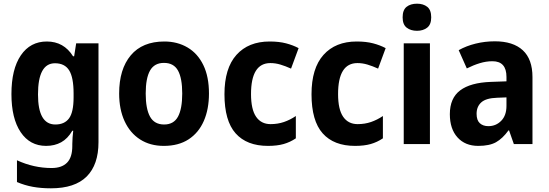

<svg xmlns="http://www.w3.org/2000/svg" viewBox="-20 -781 2975 1041"><path d="M234 -556Q326 -556 376 -476H382L393 -546H514V-10Q514 112 450 176Q386 240 256 240Q203 240 158.5 232Q114 224 72 206V88Q163 130 260 130Q315 130 343.5 101Q372 72 372 11V0Q372 -16 373.5 -36Q375 -56 377 -72H372Q347 -29 311.5 -9.5Q276 10 230 10Q142 10 92 -64.5Q42 -139 42 -271Q42 -406 93 -481Q144 -556 234 -556ZM278 -438Q186 -438 186 -269Q186 -106 280 -106Q330 -106 354.5 -139.5Q379 -173 379 -253V-274Q379 -361 355 -399.5Q331 -438 278 -438Z M1113 -274Q1113 -189 1085 -125Q1057 -61 1002.5 -25.5Q948 10 868 10Q794 10 739.5 -25Q685 -60 655.5 -124Q626 -188 626 -274Q626 -406 689 -481Q752 -556 871 -556Q942 -556 997 -523.5Q1052 -491 1082.5 -428Q1113 -365 1113 -274ZM770 -274Q770 -191 793.5 -148.5Q817 -106 870 -106Q922 -106 945 -148.5Q968 -191 968 -274Q968 -357 945 -398.5Q922 -440 869 -440Q817 -440 793.5 -398.5Q770 -357 770 -274Z M1433 10Q1318 10 1257.5 -58Q1197 -126 1197 -270Q1197 -411 1262 -483.5Q1327 -556 1442 -556Q1493 -556 1531 -546Q1569 -536 1599 -520L1558 -409Q1527 -423 1500 -431Q1473 -439 1446 -439Q1341 -439 1341 -271Q1341 -188 1368.5 -148Q1396 -108 1447 -108Q1486 -108 1519.5 -119.5Q1553 -131 1584 -152V-31Q1553 -10 1517.5 0Q1482 10 1433 10Z M1905 10Q1790 10 1729.5 -58Q1669 -126 1669 -270Q1669 -411 1734 -483.5Q1799 -556 1914 -556Q1965 -556 2003 -546Q2041 -536 2071 -520L2030 -409Q1999 -423 1972 -431Q1945 -439 1918 -439Q1813 -439 1813 -271Q1813 -188 1840.5 -148Q1868 -108 1919 -108Q1958 -108 1991.5 -119.5Q2025 -131 2056 -152V-31Q2025 -10 1989.5 0Q1954 10 1905 10Z M2241 -761Q2275 -761 2296.5 -744Q2318 -727 2318 -687Q2318 -648 2296 -631Q2274 -614 2241 -614Q2207 -614 2185 -631Q2163 -648 2163 -687Q2163 -727 2184.5 -744Q2206 -761 2241 -761ZM2311 -546V0H2169V-546Z M2663 -557Q2762 -557 2814.5 -508.5Q2867 -460 2867 -363V0H2766L2740 -74H2737Q2705 -30 2669.5 -10Q2634 10 2573 10Q2502 10 2460.5 -36Q2419 -82 2419 -162Q2419 -249 2475 -291Q2531 -333 2641 -337L2726 -340V-364Q2726 -449 2650 -449Q2616 -449 2581.5 -438.5Q2547 -428 2511 -410L2467 -509Q2508 -532 2558.5 -544.5Q2609 -557 2663 -557ZM2675 -251Q2615 -249 2589.5 -226Q2564 -203 2564 -164Q2564 -129 2581.5 -113Q2599 -97 2628 -97Q2669 -97 2697.5 -126Q2726 -155 2726 -207V-253Z"/></svg>

Font: Noto Sans Armenian SemiCondensed
Style: Bold
Weight: 700
Width: 4
Designer: Monotype Design Team
Foundry: Monotype Imaging Inc.
Version: Version 2.008; ttfautohint (v1.8.4.7-5d5b)